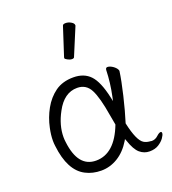

<svg xmlns="http://www.w3.org/2000/svg" viewBox="-141 -870 892 995"><g transform="rotate(-20 305.0 -373.0)"><path d="M266 -599Q317 -755 317 -756Q319 -764 334 -764Q349 -764 363.5 -755.5Q378 -747 378 -737Q378 -735 378 -734L315 -583Q313 -577 302 -577Q291 -577 278.5 -584Q266 -591 266 -594Q266 -597 266 -599ZM418 -94 413 -85Q382 -34 339 -8Q296 18 248 18Q200 18 162 -2Q82 -43 66 -184Q64 -198 64 -213Q64 -245 72 -282Q83 -335 109 -381.5Q135 -428 175 -457Q216 -486 275 -486Q334 -486 368 -450Q402 -414 422 -323L427 -300L432 -323Q447 -394 449 -463Q450 -476 460 -476Q474 -476 492 -463Q510 -449 512 -436Q505 -385 486.5 -307Q468 -229 449 -169Q471 -67 503 -48Q518 -39 540 -38Q542 -37 545 -37Q565 -37 580 -51Q595 -65 604 -65Q610 -65 610 -56.5Q610 -48 599 -32Q588 -16 567.5 -3Q547 10 517 10Q487 10 463.5 -10Q440 -30 422 -84ZM397 -181V-183Q392 -210 387 -238Q371 -337 348 -382.5Q325 -428 275 -428Q203 -428 159 -345Q122 -277 122 -212Q122 -198 124 -184Q141 -40 240 -40Q343 -40 397 -181Z"/></g></svg>

Font: Moon Stars Kai T Light
Style: Regular
Weight: 300
Designer: GuiWonder
Version: Version 1.101